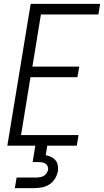

<svg xmlns="http://www.w3.org/2000/svg" viewBox="-20 -755 540 995"><path d="M18 0 139 -735H499L490 -680H192L148 -410H391L381 -355H138L89 -55H387L378 0ZM57 220 66 165H166Q176 165 186 163.5Q196 162 205 157.5Q214 153 220.5 144Q227 135 229 126Q231 116 227 107Q223 98 215.5 93Q208 88 199 86.5Q190 85 180 85H149L163 0H225L217 49Q231 52 245 58.5Q259 65 268 76Q277 87 279.5 102.5Q282 118 280 133Q276 153 264.5 171.5Q253 190 235.5 201Q218 212 197.5 216Q177 220 157 220Z"/></svg>

Font: Iosevka Curly Light
Style: Italic
Weight: 300
Italic angle: -9°
Monospace: yes
Designer: Belleve Invis
Foundry: Belleve Invis
Version: Version 22.1.2; ttfautohint (v1.8.4)